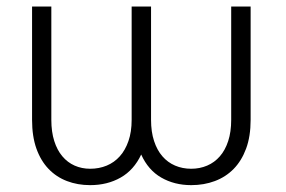

<svg xmlns="http://www.w3.org/2000/svg" viewBox="-20 -548 863 579"><path d="M735.8 -528.3V-186.5Q735.8 -136.7 722.2 -99.9Q708.5 -63 684.6 -38.6Q660.6 -14.2 627.9 -2Q595.2 10.3 556.6 10.3Q505.9 10.3 466.3 -12.5Q426.8 -35.2 405.8 -82Q383.8 -35.2 343.8 -12.5Q303.7 10.3 252 10.3Q213.9 10.3 181.9 -2Q149.9 -14.2 126.5 -38.6Q103 -63 89.8 -99.9Q76.7 -136.7 76.7 -186.5V-528.3H134.8V-186.5Q134.8 -150.4 143.6 -122.8Q152.3 -95.2 168 -76.7Q183.6 -58.1 205.1 -48.6Q226.6 -39.1 252 -39.1Q278.8 -39.1 301.8 -48.6Q324.7 -58.1 341.3 -76.7Q357.9 -95.2 367.4 -122.8Q377 -150.4 377 -186.5V-528.3H435.5V-186.5Q435.5 -150.4 444.6 -122.8Q453.6 -95.2 469.7 -76.7Q485.8 -58.1 508.1 -48.6Q530.3 -39.1 556.6 -39.1Q582.5 -39.1 604.7 -48.6Q627 -58.1 643.1 -76.7Q659.2 -95.2 668.2 -122.8Q677.2 -150.4 677.2 -186.5V-528.3Z"/></svg>

Font: Melbourne
Style: Light
Weight: 300
Designer: Google
Version: Version 2.000980; 2014